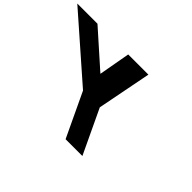

<svg xmlns="http://www.w3.org/2000/svg" viewBox="-470 -1172 1520 1520"><g transform="rotate(45 290.0 -412.5)"><path d="M-332 -825 187.1 -370 362 0H550L375.1 -370L464 -825H238L190.8 -561L-106 -825Z"/></g></svg>

Font: Hussar
Style: BdOpOblFive
Weight: 700
Foundry: Cannot Into Space Fonts
Version: Version 2.00